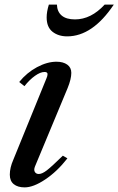

<svg xmlns="http://www.w3.org/2000/svg" viewBox="-20 -810 518 840"><path d="M227.1 -540Q256.3 -540 274.2 -527.3Q292 -514.6 292 -491.2Q292 -464.4 275.9 -424.8L132.8 -81.1Q129.9 -73.7 129.9 -67.9Q129.9 -59.6 135.3 -54.2Q140.6 -48.8 149.9 -48.8Q164.1 -48.8 185.1 -64.9Q206.1 -81.1 254.9 -128.9L274.9 -117.2Q229.5 -59.1 177.7 -24.7Q126 9.8 87.9 9.8Q57.6 9.8 40.3 -4.2Q22.9 -18.1 22.9 -45.9Q22.9 -76.2 38.1 -110.8L183.1 -466.8Q188 -477.5 188 -485.8Q188 -495.1 174.8 -495.1Q156.7 -495.1 133.1 -478.3Q109.4 -461.4 86.9 -433.1L64 -451.2Q97.2 -492.2 141.8 -516.1Q186.5 -540 227.1 -540ZM193.8 -790H229Q230 -758.8 250 -741.9Q270 -725.1 308.1 -725.1Q378.4 -725.1 438 -790H478Q384.8 -650.9 273.9 -650.9Q235.4 -650.9 209.7 -671.1Q184.1 -691.4 184.1 -733.9Q184.1 -758.8 193.8 -790Z"/></svg>

Font: Libre Caslon Text
Style: Italic
Weight: 400
Italic angle: -25°
Designer: Pablo Impallari, Rodrigo Fuenzalida
Foundry: Pablo Impallari, Rodrigo Fuenzalida
Version: Version 1.002